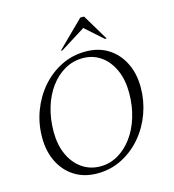

<svg xmlns="http://www.w3.org/2000/svg" viewBox="-125 -966 979 1080"><g transform="rotate(-15 364.5 -426.0)"><path d="M309 10Q234 10 178 -25Q122 -60 91 -122Q60 -184 60 -265Q60 -346 87.5 -419Q115 -492 164 -548.5Q213 -605 278.5 -637.5Q344 -670 420 -670Q496 -670 551.5 -635Q607 -600 638 -538Q669 -476 669 -395Q669 -318 643 -245.5Q617 -173 568.5 -115.5Q520 -58 454 -24Q388 10 309 10ZM336 -24Q391 -24 438.5 -51.5Q486 -79 522 -127.5Q558 -176 578 -241.5Q598 -307 598 -383Q598 -459 572 -516.5Q546 -574 500.5 -606Q455 -638 396 -638Q339 -638 290.5 -610.5Q242 -583 206 -534Q170 -485 150.5 -420Q131 -355 131 -279Q131 -204 157 -146.5Q183 -89 229.5 -56.5Q276 -24 336 -24ZM288 -710 442 -862H464L555 -710H545L443 -801L298 -710Z"/></g></svg>

Font: Spectral Light
Style: Italic
Weight: 300
Italic angle: -10°
Designer: Jean-Baptiste Levee
Foundry: Production Type
Version: Version 2.001